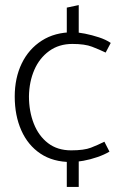

<svg xmlns="http://www.w3.org/2000/svg" viewBox="-20 -625 490 756"><path d="M290 -473V-605L243 -595V-474ZM290 -4 243 -3V111H290ZM391 -67Q365 -54 338 -43.5Q311 -33 260 -33Q206 -33 169 -61.5Q132 -90 113 -138.5Q94 -187 94 -246Q95 -303 115 -349.5Q135 -396 173.5 -424Q212 -452 265 -452Q314 -452 342.5 -441Q371 -430 396 -418L416 -456Q397 -469 369.5 -478Q342 -487 314.5 -492.5Q287 -498 267 -498Q196 -498 144.5 -465Q93 -432 65.5 -375Q38 -318 38 -245Q38 -170 64 -111.5Q90 -53 139.5 -20Q189 13 260 13Q281 13 308.5 8Q336 3 363.5 -6.5Q391 -16 411 -28Z"/></svg>

Font: Catamaran ExtraLight
Style: Regular
Weight: 250
Designer: Pria Ravichandran
Version: Version 2.000